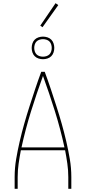

<svg xmlns="http://www.w3.org/2000/svg" viewBox="-20 -1186 540 1206"><path d="M72 0V-74Q72 -131 81.5 -187Q91 -243 104 -299Q117 -355 132.5 -409.5Q148 -464 165.5 -518.5Q183 -573 201 -627Q219 -681 239 -735H261Q281 -681 299 -627Q317 -573 334.5 -518.5Q352 -464 367.5 -409.5Q383 -355 396 -299Q409 -243 418.5 -187Q428 -131 428 -74V0H409V-74Q409 -116 403 -158Q397 -200 389 -242H111Q103 -200 97 -158Q91 -116 91 -74V0ZM115 -260H385Q360 -375 325 -487Q290 -599 250 -709Q210 -599 175 -487Q140 -375 115 -260ZM250 -814Q236 -814 222 -818.5Q208 -823 198 -833Q188 -843 183.5 -857Q179 -871 179 -885Q179 -899 183.5 -913Q188 -927 198 -937Q208 -947 222 -951.5Q236 -956 250 -956Q264 -956 278 -951.5Q292 -947 302 -937Q312 -927 316.5 -913Q321 -899 321 -885Q321 -871 316.5 -857Q312 -843 302 -833Q292 -823 278 -818.5Q264 -814 250 -814ZM250 -830Q261 -830 272 -833.5Q283 -837 290.5 -844.5Q298 -852 301.5 -863Q305 -874 305 -885Q305 -896 301.5 -907Q298 -918 290.5 -925.5Q283 -933 272 -936.5Q261 -940 250 -940Q239 -940 228 -936.5Q217 -933 209.5 -925.5Q202 -918 198.5 -907Q195 -896 195 -885Q195 -874 198.5 -863Q202 -852 209.5 -844.5Q217 -837 228 -833.5Q239 -830 250 -830ZM247 -1015 233 -1025 329 -1166 346 -1154Z"/></svg>

Font: Iosevka Curly Thin
Style: Regular
Weight: 100
Monospace: yes
Designer: Belleve Invis
Foundry: Belleve Invis
Version: Version 22.1.2; ttfautohint (v1.8.4)